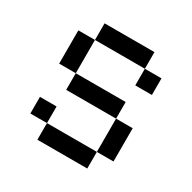

<svg xmlns="http://www.w3.org/2000/svg" viewBox="-187 -1062 1250 1250"><g transform="rotate(30 437.5 -437.5)"><path d="M250 -875H625V-750H250ZM625 -750H750V-625H625ZM250 -750V-500H125V-750ZM250 -500H625V-375H250ZM625 -375H750V-125H625ZM625 -125V0H250V-125ZM250 -125H125V-250H250Z"/></g></svg>

Font: Dogica Pixel
Style: Regular
Weight: 400
Designer: Roberto Mocci
Version: Version 001.000